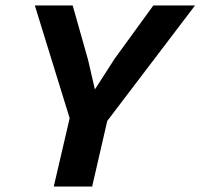

<svg xmlns="http://www.w3.org/2000/svg" viewBox="-20 -680 731 700"><path d="M176 0 234 -249 107 -660H245L301 -462L326 -354L398 -466L539 -660H691L371 -239L316 0Z"/></svg>

Font: Kantumruy Pro SemiBold
Style: Italic
Weight: 600
Italic angle: -13°
Version: Version 1.002